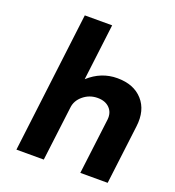

<svg xmlns="http://www.w3.org/2000/svg" viewBox="-136 -856 876 963"><g transform="rotate(20 302.5 -375.0)"><path d="M414 -510Q502 -510 549.5 -457Q597 -404 586 -316L547 0H401L438 -298Q442 -336 419 -359.5Q396 -383 355 -383Q312 -383 279 -356Q246 -329 242 -290L206 0H60L152 -750H298L261 -449Q328 -510 414 -510Z"/></g></svg>

Font: Orkney
Style: BoldItalic
Weight: 700
Designer: Samuel Oakes and Alfredo Marco Pradil
Foundry: Alfredo Marco Pradil
Version: 1.0; ttfautohint (v1.5)